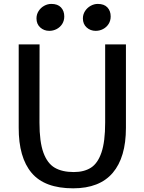

<svg xmlns="http://www.w3.org/2000/svg" viewBox="-20 -975 754 1002"><path d="M248 -954.6Q281.2 -954.6 298.3 -936.3Q315.4 -918 315.4 -889.2Q315.4 -867.2 304.7 -850.1Q293.9 -833 275.9 -823.5Q257.8 -814 237.3 -814Q209.5 -814 189.9 -831.8Q170.4 -849.6 170.4 -878.9Q170.4 -899.9 181.4 -917.2Q192.4 -934.6 210.4 -944.6Q228.5 -954.6 248 -954.6ZM490.2 -954.6Q523.4 -954.6 540.5 -936.3Q557.6 -918 557.6 -889.2Q557.6 -867.2 546.9 -850.1Q536.1 -833 518.1 -823.5Q500 -814 479.5 -814Q451.7 -814 432.1 -831.8Q412.6 -849.6 412.6 -878.9Q412.6 -899.9 423.8 -917.2Q435.1 -934.6 453.1 -944.6Q471.2 -954.6 490.2 -954.6ZM77.6 -743.2H186.5L186 -335Q186 -234.9 206.5 -178.5Q227.1 -122.1 265.9 -99.6Q304.7 -77.1 365.2 -77.1Q418.9 -77.1 454.6 -99.9Q490.2 -122.6 509.5 -179.2Q528.8 -235.8 528.8 -335V-743.2H637.2V-307.6Q637.2 -153.8 568.4 -73Q499.5 7.8 361.8 7.8Q212.9 7.8 145 -72.8Q77.1 -153.3 77.6 -309.1Z"/></svg>

Font: Merriweather Sans
Style: Regular
Weight: 400
Designer: Eben Sorkin
Foundry: Eben Sorkin
Version: Version 1.006; ttfautohint (v1.4.1) -l 6 -r 50 -G 0 -x 11 -H